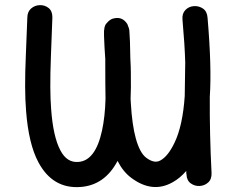

<svg xmlns="http://www.w3.org/2000/svg" viewBox="-20 -740 954 766"><path d="M301 6Q398 -1 449 -98Q471 -55 503 -31Q588 33 669 -13Q698 -29 723 -58Q723 -46 724 -44Q725 -20 741 -8.5Q757 3 776.5 2Q796 1 810.5 -12Q825 -25 824 -50Q816 -205 817 -354Q825 -472 808 -670Q806 -695 789.5 -706Q773 -717 753 -715.5Q733 -714 719.5 -700Q706 -686 708 -662Q717 -561 719 -491Q718 -419 717 -357Q709 -238 676 -170Q650 -116 620 -100Q596 -86 563 -111Q538 -130 522 -187Q507 -241 502 -328Q502 -337 501 -346Q503 -384 502 -452Q502 -471 500 -507Q499 -584 496 -619Q495 -622 495 -624Q495 -626 494 -628L488 -644Q469 -674 436 -667Q423 -665 412 -654.5Q401 -644 399 -637Q396 -630 396 -623Q395 -620 395 -617V-597Q396 -586 397 -551Q398 -537 400 -505V-486Q400 -393 401 -346Q399 -274 387 -219Q361 -99 293 -94Q247 -90 221 -140Q192 -194 184 -305Q178 -379 183 -512Q189 -663 189 -671Q189 -696 174 -708Q159 -720 139 -719.5Q119 -719 104 -706Q89 -693 89 -669Q89 -664 83 -517Q77 -382 84 -298Q94 -166 133 -93Q190 14 301 6Z"/></svg>

Font: Balsamiq Sans
Style: Regular
Weight: 400
Designer: Michael Angeles
Foundry: Balsamiq SRL
Version: Version 1.020; ttfautohint (v1.8.4.7-5d5b);gftools[0.9.26]